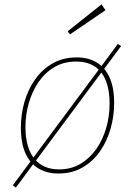

<svg xmlns="http://www.w3.org/2000/svg" viewBox="-20 -792 620 883"><path d="M522 -590 537 -580 455 -470 451 -465 139 -45 134 -39 53 71 39 60 123 -53 128 -60 438 -477 442 -482ZM333 -528Q385 -528 423.5 -505.5Q462 -483 483.5 -436.5Q505 -390 505 -318Q505 -258 488.5 -200Q472 -142 439.5 -95.5Q407 -49 359 -21.5Q311 6 248 6Q198 6 159 -16Q120 -38 98 -85Q76 -132 76 -205Q76 -266 92.5 -323.5Q109 -381 141.5 -427Q174 -473 222 -500.5Q270 -528 333 -528ZM330 -509Q274 -509 230.5 -483.5Q187 -458 157.5 -415Q128 -372 112.5 -318Q97 -264 97 -208Q97 -114 137 -63.5Q177 -13 252 -13Q307 -13 350 -38.5Q393 -64 423 -107Q453 -150 468.5 -204Q484 -258 484 -315Q484 -410 445 -459.5Q406 -509 330 -509ZM302 -634 291 -648 447 -772 465 -745Z"/></svg>

Font: Bitter Thin Thin
Style: Italic
Weight: 250
Italic angle: -9°
Version: Version 2.002